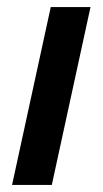

<svg xmlns="http://www.w3.org/2000/svg" viewBox="-20 -521 289 541"><path d="M235 -501 126 0H14L123 -501Z"/></svg>

Font: Red Hat Text Medium
Style: Italic
Weight: 500
Italic angle: -12°
Designer: Pentagram / MCKL
Foundry: Pentagram / MCKL
Version: Version 1.003; Red Hat Text Medium Italic